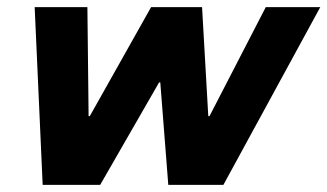

<svg xmlns="http://www.w3.org/2000/svg" viewBox="-20 -520 921 540"><path d="M100 0 77.5 -500H225.8L229.2 -193.3H232.5L405 -500H548.3L565.8 -193.3H569.2L727.5 -500H880.8L608.3 0H453.3L430.8 -288.3H427.5L261.7 0Z"/></svg>

Font: Funnel Sans Light ExtraBold
Style: Italic
Weight: 800
Italic angle: -14.036°
Version: Version 1.000